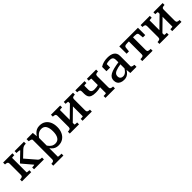

<svg xmlns="http://www.w3.org/2000/svg" viewBox="378 -2102 3880 3880"><g transform="rotate(-45 2318.0 -162.5)"><path d="M117 -108V-430Q117 -462 97 -473Q77 -484 42 -484H39V-538H304V-484H299Q287 -484 272 -483Q257 -482 246 -480Q235 -478 235 -474V-63Q235 -60 246 -58Q257 -56 272 -55Q287 -54 299 -54H304V0H39V-54H42Q76 -54 96.5 -65Q117 -76 117 -108ZM667 0H385V-54H391Q404 -54 418.5 -55Q433 -56 443 -58.5Q453 -61 453 -64L271 -278V-289L458 -468Q458 -474 444.5 -477Q431 -480 412.5 -482Q394 -484 377 -484H367V-538H634V-484H624Q603 -484 585.5 -480Q568 -476 553 -467Q538 -458 521 -443L343 -273L359 -336L570 -91Q584 -75 597.5 -67.5Q611 -60 626.5 -57Q642 -54 660 -54H667Z M1001 223H711V169H714Q736 169 752.5 164.5Q769 160 778 148Q787 136 787 115V-435Q787 -449 779.5 -456Q772 -463 756.5 -467.5Q741 -472 718 -476L709 -478V-538H887L900 -408L905 -403V160Q905 163 917.5 165Q930 167 947 168Q964 169 978 169H1001ZM1077 11Q1032 11 997.5 -4Q963 -19 935 -47.5Q907 -76 883 -117L885 -188Q910 -147 935.5 -119Q961 -91 991 -76.5Q1021 -62 1057 -62Q1093 -62 1119.5 -75.5Q1146 -89 1164 -116Q1182 -143 1191 -182.5Q1200 -222 1200 -272Q1200 -322 1191.5 -359.5Q1183 -397 1167 -423Q1151 -449 1125 -462Q1099 -475 1064 -475Q1026 -475 995.5 -460.5Q965 -446 938 -417Q911 -388 884 -344L883 -410Q909 -454 937.5 -485Q966 -516 1002.5 -532Q1039 -548 1086 -548Q1162 -548 1214.5 -513Q1267 -478 1295 -416.5Q1323 -355 1323 -272Q1323 -190 1293.5 -126Q1264 -62 1209 -25.5Q1154 11 1077 11Z M1484 -108V-430Q1484 -462 1464 -473Q1444 -484 1409 -484H1406V-538H1670V-484H1666Q1653 -484 1638 -483Q1623 -482 1612.5 -480Q1602 -478 1602 -474V-63Q1602 -60 1612.5 -58Q1623 -56 1638 -55Q1653 -54 1666 -54H1670V0H1406V-54H1409Q1443 -54 1463.5 -65Q1484 -76 1484 -108ZM1839 -63V-474Q1839 -478 1828.5 -480Q1818 -482 1803 -483Q1788 -484 1775 -484H1772V-538H2036V-484H2033Q1998 -484 1977.5 -473Q1957 -462 1957 -430V-108Q1957 -76 1977.5 -65Q1998 -54 2033 -54H2036V0H1772V-54H1775Q1788 -54 1803 -55Q1818 -56 1828.5 -58Q1839 -60 1839 -63ZM1590 -99 1548 -144 1850 -440 1892 -395Z M2500 -63V-474Q2500 -478 2489.5 -480Q2479 -482 2464 -483Q2449 -484 2436 -484H2433V-538H2697V-484H2694Q2659 -484 2638.5 -473Q2618 -462 2618 -430V-108Q2618 -76 2638.5 -65Q2659 -54 2694 -54H2697V0H2426V-54H2436Q2449 -54 2464 -55Q2479 -56 2489.5 -58Q2500 -60 2500 -63ZM2180 -360V-430Q2180 -462 2159.5 -473Q2139 -484 2104 -484H2102V-538H2366V-484H2362Q2349 -484 2334 -483Q2319 -482 2308.5 -480Q2298 -478 2298 -474V-358Q2298 -333 2308 -315Q2318 -297 2338 -287.5Q2358 -278 2389 -278Q2426 -278 2454 -282Q2482 -286 2518 -297V-234Q2480 -223 2445 -217.5Q2410 -212 2362 -212Q2294 -212 2254 -228.5Q2214 -245 2197 -278Q2180 -311 2180 -360Z M3136 -327V-269Q3081 -262 3041 -252Q3001 -242 2974.5 -230.5Q2948 -219 2933 -204.5Q2918 -190 2911.5 -172.5Q2905 -155 2905 -134Q2905 -107 2915.5 -89.5Q2926 -72 2945 -63Q2964 -54 2990 -54Q3018 -54 3042.5 -67.5Q3067 -81 3089.5 -108Q3112 -135 3135 -177L3138 -120Q3118 -78 3091.5 -49Q3065 -20 3031.5 -4.5Q2998 11 2956 11Q2905 11 2867.5 -5Q2830 -21 2810 -53Q2790 -85 2790 -131Q2790 -173 2809 -204Q2828 -235 2869 -258Q2910 -281 2976 -297.5Q3042 -314 3136 -327ZM3137 0 3125 -114 3119 -117V-389Q3119 -422 3110 -442Q3101 -462 3079.5 -471.5Q3058 -481 3020 -481Q2965 -481 2929.5 -465.5Q2894 -450 2877 -432Q2875 -440 2877.5 -448Q2880 -456 2886.5 -463.5Q2893 -471 2903 -476.5Q2913 -482 2927 -483V-367H2821V-491Q2835 -502 2863.5 -515Q2892 -528 2933.5 -538Q2975 -548 3028 -548Q3074 -548 3111.5 -539.5Q3149 -531 3177 -512Q3205 -493 3220 -463Q3235 -433 3235 -390V-97Q3235 -84 3244 -77Q3253 -70 3269 -66.5Q3285 -63 3308 -60L3313 -58V0Z M3625 -472V-538H3892V-329H3825L3815 -424Q3814 -443 3804 -453.5Q3794 -464 3775 -468Q3756 -472 3724 -472ZM3626 -472H3527Q3496 -472 3476.5 -468Q3457 -464 3447.5 -453.5Q3438 -443 3436 -424L3426 -329H3359V-538H3626ZM3685 -104Q3685 -74 3705 -64Q3725 -54 3760 -54H3773V0H3478V-54H3492Q3526 -54 3546.5 -64Q3567 -74 3567 -104V-538H3685Z M4046 -108V-430Q4046 -462 4026 -473Q4006 -484 3971 -484H3968V-538H4232V-484H4228Q4215 -484 4200 -483Q4185 -482 4174.5 -480Q4164 -478 4164 -474V-63Q4164 -60 4174.5 -58Q4185 -56 4200 -55Q4215 -54 4228 -54H4232V0H3968V-54H3971Q4005 -54 4025.5 -65Q4046 -76 4046 -108ZM4401 -63V-474Q4401 -478 4390.5 -480Q4380 -482 4365 -483Q4350 -484 4337 -484H4334V-538H4598V-484H4595Q4560 -484 4539.5 -473Q4519 -462 4519 -430V-108Q4519 -76 4539.5 -65Q4560 -54 4595 -54H4598V0H4334V-54H4337Q4350 -54 4365 -55Q4380 -56 4390.5 -58Q4401 -60 4401 -63ZM4152 -99 4110 -144 4412 -440 4454 -395Z"/></g></svg>

Font: Roboto Serif Medium
Style: Regular
Weight: 500
Designer: Greg Gazdowicz
Foundry: Commercial Type
Version: Version 1.008